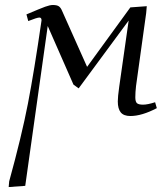

<svg xmlns="http://www.w3.org/2000/svg" viewBox="-20 -464 667 776"><path d="M15.1 292 17.1 269Q67.4 86.4 92.8 -44.9Q118.2 -176.3 147.9 -381.8Q147.9 -393.1 139.2 -393.1Q129.9 -393.1 94.2 -378.9L86.9 -405.8Q143.1 -429.7 162.4 -436.8Q181.6 -443.8 193.8 -443.8Q210 -443.8 217.8 -438.5Q225.6 -433.1 231 -419.9L332 -193.8L506.8 -434.1L573.2 -439L570.8 -411.1L529.8 -116.2Q526.9 -90.3 526.9 -70.8Q526.9 -53.2 533.4 -47.1Q540 -41 558.1 -41Q576.7 -41 606.9 -50.8L613.8 -26.9Q553.2 4.9 506.8 4.9Q480 4.9 468 -9.8Q456.1 -24.4 456.1 -54.2Q456.1 -72.8 461.9 -113.8L500 -380.9L297.9 -106.9L276.9 -122.1L172.9 -358.9L82 287.1Z"/></svg>

Font: Dehuti
Style: Italic
Weight: 400
Version: Version 1.2